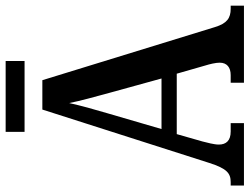

<svg xmlns="http://www.w3.org/2000/svg" viewBox="-122 -762 884 680"><g transform="rotate(-90 320.0 -422.0)"><path d="M193 -777H444V-844H193ZM3 0H224V-47H194C162 -47 148 -63 148 -89C148 -106 155 -131 159 -147L185 -238H399L428 -137C433 -121 438 -100 438 -86C438 -60 421 -47 394 -47H367V0H640V-47H629C596 -47 577 -60 564 -103L376 -714H272L83 -123C63 -60 46 -47 15 -47H3ZM203 -292 259 -484C273 -531 286 -578 295 -619C303 -578 317 -529 331 -477L382 -292Z"/></g></svg>

Font: Noto Serif Tamil Condensed SemiBold
Style: Italic
Weight: 600
Width: 3
Italic angle: -12°
Designer: Indian Type Foundry, Tom Grace, and the Monotype Design Team
Foundry: Monotype Imaging Inc.
Version: Version 2.003